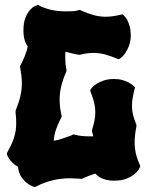

<svg xmlns="http://www.w3.org/2000/svg" viewBox="-20 -734 597 780"><path d="M250 -445.8 249 -442.9Q234.9 -409.7 228.5 -382.6Q222.2 -355.5 222.2 -329.1Q222.2 -313.5 224.1 -297.9Q226.1 -282.2 230 -265.1L231 -261.2L229 -256.8Q214.8 -229 207.3 -207.3Q199.7 -185.5 198.2 -162.1Q208 -163.6 215.8 -165.5Q223.6 -167.5 231.2 -170.2Q238.8 -172.9 246.8 -175.8Q254.9 -178.7 265.1 -182.1Q267.6 -183.1 269.5 -183.8Q271.5 -184.6 273.9 -186L277.8 -188L282.2 -187Q297.9 -183.1 312 -181.6Q326.2 -180.2 339.8 -180.2H358.9Q357.9 -184.6 356.7 -189.2Q355.5 -193.8 354 -199.2V-207Q360.8 -228 364 -245.1Q367.2 -262.2 367.2 -278.8Q367.2 -297.9 362.5 -316.9Q357.9 -335.9 348.1 -360.8L346.2 -367.2L349.1 -372.1Q349.1 -372.6 354.5 -378.9Q359.9 -385.3 371.3 -392.8Q382.8 -400.4 400.9 -406.7Q418.9 -413.1 443.8 -413.1Q462.9 -413.1 477.8 -408.7Q492.7 -404.3 502.9 -398.7Q513.2 -393.1 518.6 -388.2Q523.9 -383.3 524.9 -382.8L528.8 -378.9L526.9 -373Q521.5 -352.1 518.8 -335.2Q516.1 -318.4 516.1 -303.2Q516.1 -284.7 520.5 -267.1Q524.9 -249.5 534.2 -227.1V-220.2Q530.3 -201.2 528.6 -184.6Q526.9 -168 526.9 -153.8Q526.9 -131.8 531.7 -110.8Q536.6 -89.8 547.9 -64L549.8 -60.1L548.8 -55.2Q548.3 -54.7 543.7 -46.1Q539.1 -37.6 527.1 -27.3Q515.1 -17.1 494.6 -8.5Q474.1 0 441.9 0Q426.3 0 414.1 -2.9Q401.9 -5.9 392.8 -10Q383.8 -14.2 377.4 -19.3Q371.1 -24.4 367.2 -28.8Q354.5 -24.9 341.6 -20Q328.6 -15.1 314.9 -8.8L311 -6.8L308.1 -7.8Q296.9 -7.8 286.1 -8.8Q275.4 -9.8 265.1 -9.8Q228.5 -9.8 193.8 -1.5Q159.2 6.8 126 23.9L121.1 25.9L117.2 24.9Q118.7 25.4 109.9 22Q101.1 18.6 89.4 9.5Q77.6 0.5 66.7 -15.4Q55.7 -31.2 53.2 -56.2Q40 -63.5 31.5 -72Q22.9 -80.6 17.8 -87.9Q12.7 -95.2 10.7 -100.3Q8.8 -105.5 8.8 -106L7.8 -110.8L9.8 -115.2Q19 -131.8 25.9 -146.5Q32.7 -161.1 37.1 -175Q41.5 -189 43.7 -203.4Q45.9 -217.8 45.9 -234.9Q45.9 -254.9 43 -279.8L43.9 -286.1Q56.6 -316.9 62.7 -343.3Q68.8 -369.6 68.8 -396Q68.8 -411.1 66.9 -427Q64.9 -442.9 62 -460L61 -464.8L63 -467.8Q74.2 -489.7 81.5 -508.1Q88.9 -526.4 92.8 -544.9Q85.4 -554.7 80.3 -571Q75.2 -587.4 75.2 -610.8Q75.2 -642.1 83.3 -661.9Q91.3 -681.6 101.3 -692.9Q111.3 -704.1 119.6 -708Q127.9 -711.9 128.9 -711.9L133.8 -713.9L138.2 -711.9Q163.6 -699.2 189.5 -693.6Q215.3 -688 244.1 -688Q255.9 -688 271.5 -688.2Q287.1 -688.5 299.8 -692.9L304.2 -693.8L308.1 -691.9Q336.9 -679.2 360.6 -672.6Q384.3 -666 409.2 -666Q424.3 -666 439.7 -668.2Q455.1 -670.4 472.2 -674.8L478 -675.8L481.9 -671.9Q482.4 -671.4 487.3 -666.5Q492.2 -661.6 497.3 -651.9Q502.4 -642.1 506.8 -627.2Q511.2 -612.3 511.2 -591.8V-584Q509.8 -562 503.2 -545.7Q496.6 -529.3 489.3 -518.8Q481.9 -508.3 475.8 -502.9Q469.7 -497.6 469.2 -497.1L462.9 -493.2L457 -495.1Q428.2 -507.3 405.5 -513.2Q382.8 -519 359.9 -519Q346.2 -519 332.5 -517.1Q318.8 -515.1 303.2 -511.2L295.9 -512.2Q281.7 -514.6 270 -517.8Q258.3 -521 246.1 -523.9Q245.1 -516.6 245.1 -509.8Q245.1 -502.9 245.1 -496.1Q245.1 -485.4 246.3 -474.1Q247.6 -462.9 250 -450.2Z"/></svg>

Font: Hanalei Fill
Style: Regular
Weight: 400
Version: Version 1.000